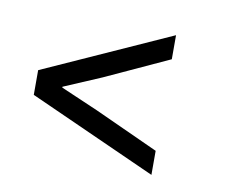

<svg xmlns="http://www.w3.org/2000/svg" viewBox="-48 -572 527 444"><g transform="rotate(10 215.0 -350.0)"><path d="M332.5 -185.5 32.5 -320.5V-378.5L332.5 -513.5V-457L182.5 -388L94.5 -350.5V-348.5L182.5 -310.5L332.5 -242Z"/></g></svg>

Font: Spline Sans Light
Style: Regular
Weight: 300
Designer: Eben Sorkin, Mirko Velimirovic
Foundry: Sorkin Type
Version: Version 1.000; ttfautohint (v1.8.3)